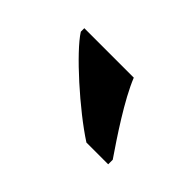

<svg xmlns="http://www.w3.org/2000/svg" viewBox="-40 -880 387 387"><g transform="rotate(45 154.0 -686.0)"><path d="M206 -606H268V-619C242 -657 199 -721 181 -766H40V-756C62 -721 150 -642 206 -606Z"/></g></svg>

Font: Noto Serif Myanmar Condensed
Style: Bold
Weight: 700
Width: 3
Designer: Ben Mitchell and the Monotype Design Team
Foundry: Monotype Imaging Inc.
Version: Version 2.106